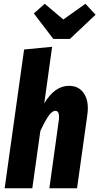

<svg xmlns="http://www.w3.org/2000/svg" viewBox="-20 -1007 531 1027"><path d="M437 -986.8 491.2 -928.2 354 -798.8H265.1L161.1 -935.1L219.2 -986.8L318.8 -902.8ZM349.1 -547.9Q403.3 -547.9 430.4 -505.1Q457.5 -462.4 446.8 -390.1L392.1 0H244.1L294.9 -366.2Q300.3 -414.1 275.9 -414.1Q258.8 -414.1 239.7 -387Q220.7 -359.9 195.8 -306.2L152.8 0H4.9L108.9 -742.2L258.8 -756.8L216.8 -454.1Q272.5 -547.9 349.1 -547.9Z"/></svg>

Font: Fira Sans Compressed
Style: Bold Italic
Weight: 700
Width: 3
Italic angle: -8°
Designer: Carrois Corporate & Edenspiekermann AG
Foundry: Carrois Corporate GbR & Edenspiekermann AG
Version: Version 4.203;PS 004.203;hotconv 1.0.88;makeotf.lib2.5.64775